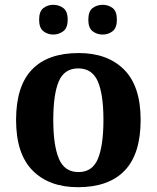

<svg xmlns="http://www.w3.org/2000/svg" viewBox="-20 -770 653 800"><path d="M304.6 10Q185 10 116 -59.3Q47 -128.7 47 -270.3Q47 -411 113.1 -480Q179.2 -549 308 -549Q428 -549 497 -480Q566 -411 566 -270.3Q566 -128.7 499.5 -59.3Q433 10 304.6 10ZM307 -53Q365 -53 388 -108.5Q411 -164 411 -270.5Q411 -377 387.5 -431Q364 -485 306 -485Q248 -485 225 -431.2Q202 -377.5 202 -270Q202 -164 225.5 -108.5Q249 -53 307 -53ZM408 -626Q384 -626 366 -639.8Q348 -653.6 348 -687.7Q348 -723 366 -736.5Q384 -750 408 -750Q431 -750 449 -736.7Q467 -723.4 467 -688Q467 -653.7 449 -639.8Q431 -626 408 -626ZM202 -626Q179 -626 161 -639.8Q143 -653.6 143 -687.7Q143 -723 161 -736.5Q179 -750 202 -750Q225 -750 243.5 -736.7Q262 -723.4 262 -688Q262 -653.7 243.5 -639.8Q225 -626 202 -626Z"/></svg>

Font: Noto Serif NP Hmong
Style: Regular
Weight: 400
Designer: Dalton Maag Ltd
Foundry: Dalton Maag Ltd
Version: Version 1.001